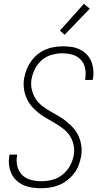

<svg xmlns="http://www.w3.org/2000/svg" viewBox="-20 -988 540 1016"><path d="M196 8Q172 8 148.5 4.5Q125 1 104 -8.5Q83 -18 66.5 -33.5Q50 -49 40.5 -69.5Q31 -90 28 -113.5Q25 -137 29 -161L31 -170H71L70 -163Q65 -135 72 -107.5Q79 -80 98 -61.5Q117 -43 144 -36Q171 -29 200 -29Q228 -29 257 -36.5Q286 -44 310.5 -63.5Q335 -83 350 -110Q365 -137 370 -166Q375 -194 369.5 -220.5Q364 -247 350 -268.5Q336 -290 315.5 -306Q295 -322 272.5 -335.5Q250 -349 227.5 -361.5Q205 -374 184.5 -390Q164 -406 147.5 -425.5Q131 -445 120.5 -469Q110 -493 106.5 -520Q103 -547 108 -575Q112 -598 121 -620.5Q130 -643 144.5 -663.5Q159 -684 178.5 -700Q198 -716 220 -725.5Q242 -735 266 -739Q290 -743 313 -743Q337 -743 360 -739.5Q383 -736 403 -726Q423 -716 438.5 -700.5Q454 -685 462.5 -664.5Q471 -644 473.5 -620.5Q476 -597 472 -574L470 -565H430L431 -572Q436 -600 430.5 -626.5Q425 -653 407.5 -672Q390 -691 364 -698.5Q338 -706 310 -706Q282 -706 253.5 -698Q225 -690 202 -670.5Q179 -651 165.5 -624Q152 -597 147 -570Q142 -542 148 -515.5Q154 -489 167.5 -467Q181 -445 201.5 -429Q222 -413 244.5 -400Q267 -387 289.5 -374Q312 -361 332 -345Q352 -329 369 -309.5Q386 -290 396.5 -266Q407 -242 410.5 -215Q414 -188 409 -160Q405 -137 396 -113.5Q387 -90 371.5 -70Q356 -50 335.5 -34Q315 -18 291.5 -8.5Q268 1 244 4.5Q220 8 196 8ZM322 -804 297 -826 424 -968 455 -942Z"/></svg>

Font: Iosevka Term Curly XLt Obl
Style: Regular
Weight: 200
Italic angle: -9°
Designer: Belleve Invis
Foundry: Belleve Invis
Version: Version 32.3.0